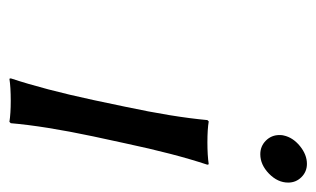

<svg xmlns="http://www.w3.org/2000/svg" viewBox="-156 -532 691 420"><g transform="rotate(90 190.0 -322.5)"><path d="M276.9 -597.2Q281.2 -617.2 300 -632.6Q318.8 -647.9 338.9 -647.9Q356 -647.9 367.9 -636Q379.9 -624 379.9 -606.9Q379.9 -584 360.4 -564.9Q340.8 -545.9 317.9 -545.9Q300.3 -545.9 288.1 -558.1Q275.9 -570.3 275.9 -587.9Q275.9 -594.2 276.9 -597.2ZM199.2 -180.2 213.9 -250Q236.3 -355 243.2 -430.2L246.1 -433.1Q263.2 -430.2 292 -430.2Q320.3 -430.2 339.8 -433.1L340.8 -430.2Q316.9 -358.4 293.9 -250L278.8 -180.2Q256.3 -73.7 250 0L247.1 2.9Q229 0 201.2 0Q170.9 0 152.8 2.9L151.9 0Q176.3 -73.7 199.2 -180.2Z"/></g></svg>

Font: Linear Smooth
Style: Italic
Weight: 400
Designer: Philipp H. Poll, Flanker
Foundry: Philipp H. Poll, reworked by Flanker
Version: Version 1.061 | FøM Fix